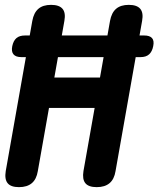

<svg xmlns="http://www.w3.org/2000/svg" viewBox="-20 -760 652 790"><path d="M369.4 -315.9H181.6L135.6 -56Q130.2 -22.5 110.9 -6.3Q91.6 10 58.1 10Q24.6 10 11.4 -6.3Q-1.8 -22.5 3.6 -56L112.9 -674Q119 -707.5 137.8 -723.7Q156.6 -740 190.1 -740Q223.6 -740 237.3 -723.7Q251 -707.5 244.9 -674L203.6 -440.9H391.4L432.7 -674Q438.8 -707.5 457.6 -723.7Q476.4 -740 509.9 -740Q543.4 -740 557.1 -723.7Q570.8 -707.5 564.7 -674L455.4 -56Q450 -22.5 430.7 -6.3Q411.4 10 377.9 10Q344.4 10 331.2 -6.3Q318 -22.5 323.4 -56ZM67.7 -525Q45.2 -525 35.6 -536.3Q26 -547.5 30.4 -570Q35.1 -592.5 47.7 -603.3Q60.3 -614 82.8 -614H573.4Q595.9 -614 605.5 -603.3Q615.1 -592.5 610.4 -570Q606 -547.5 593.4 -536.3Q580.8 -525 558.3 -525Z"/></svg>

Font: Maple Mono
Style: Italic
Weight: 400
Italic angle: -10°
Monospace: yes
Designer: subframe7536
Version: Version 7.300